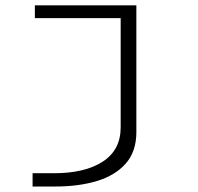

<svg xmlns="http://www.w3.org/2000/svg" viewBox="-20 -520 740 716"><path d="M101.5 175.5V126H181Q297 126 363.5 82.5Q430 39 430 -45V-452.5H110V-500H488.5V-27.5Q488.5 45 449 89.8Q409.5 134.5 341.5 155Q273.5 175.5 187.5 175.5Z"/></svg>

Font: Trispace SemiExpanded ExtraLight
Style: Regular
Weight: 200
Width: 6
Designer: Tyler Finck
Foundry: Etcetera Type Company
Version: Version 1.210; ttfautohint (v1.8.3)